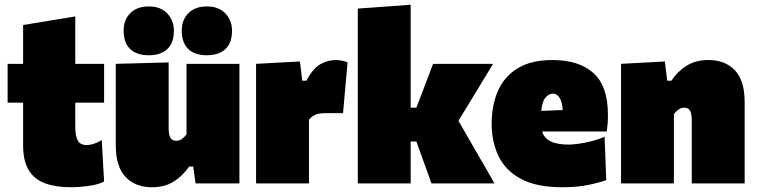

<svg xmlns="http://www.w3.org/2000/svg" viewBox="-20 -770 3176 806"><path d="M276 16Q214.5 16 169.8 -0.2Q125 -16.5 101 -55Q77 -93.5 77 -160V-339H12V-502H77V-665L296 -701V-502H417V-339H296V-237Q296 -200.5 306.2 -180.8Q316.5 -161 344 -161Q357 -161 373 -166Q389 -171 407 -182L417 -8Q394 4.5 353.8 10.2Q313.5 16 276 16Z M618 16Q547.5 16 506.8 -27.5Q466 -71 466 -160V-502L688 -508V-232Q688 -206 695 -192.5Q702 -179 720 -179Q733 -179 744 -187Q755 -195 763 -206V-502H985V0H801L791 -71H774Q747 -31.5 709.2 -7.8Q671.5 16 618 16ZM848 -538Q798.5 -538 770.8 -563.8Q743 -589.5 743 -642Q743 -686.5 771 -714.8Q799 -743 849 -743Q898.5 -743 926.2 -713.5Q954 -684 954 -642Q954 -589.5 926.2 -563.8Q898.5 -538 848 -538ZM604 -538Q554.5 -538 526.8 -563.8Q499 -589.5 499 -642Q499 -686.5 527 -714.8Q555 -743 605 -743Q654.5 -743 682.2 -713.5Q710 -684 710 -642Q710 -589.5 682.2 -563.8Q654.5 -538 604 -538Z M1055 0V-502L1239 -512L1249 -431H1266Q1294 -483.5 1325.5 -500.8Q1357 -518 1389 -518Q1397.5 -518 1412 -516Q1426.5 -514 1439 -508L1420 -295H1344Q1317 -295 1301.2 -287Q1285.5 -279 1277 -267V0Z M1482 0V-734L1704 -750V-318H1728L1753 -383.5L1798 -502H2050Q2021.5 -455 1993.5 -409.2Q1965.5 -363.5 1937.5 -317L1904.5 -263L1946.5 -190Q1974 -142.5 2001.5 -94.8Q2029 -47 2056 0H1791Q1781.5 -27.5 1771.8 -54.5Q1762 -81.5 1752.5 -107.5L1728 -176H1704V0Z M2339 16Q2234 16 2169 -18Q2104 -52 2074 -112.2Q2044 -172.5 2044 -251Q2044 -329.5 2071 -389.8Q2098 -450 2154.2 -484Q2210.5 -518 2299 -518Q2410 -518 2471 -463.5Q2532 -409 2532 -288Q2532 -266.5 2530.8 -250.2Q2529.5 -234 2527 -218H2256Q2264 -190.5 2291 -176.8Q2318 -163 2368 -163Q2384 -163 2410.2 -166.8Q2436.5 -170.5 2465.2 -177.8Q2494 -185 2518 -196L2525 -14Q2495 -3 2449 6.5Q2403 16 2339 16ZM2301 -377Q2284 -377 2269.8 -360.2Q2255.5 -343.5 2252.5 -304.5L2342 -308Q2341 -339.5 2329.8 -358.2Q2318.5 -377 2301 -377Z M2587 0V-502L2771 -512L2781 -431H2798Q2825 -471 2863 -494.5Q2901 -518 2954 -518Q3024.5 -518 3065.2 -474.8Q3106 -431.5 3106 -342V0H2884V-265Q2884 -291.5 2877 -304.8Q2870 -318 2852 -318Q2839.5 -318 2828.5 -310.2Q2817.5 -302.5 2809 -291V0Z"/></svg>

Font: Commissioner Black
Style: Regular
Weight: 900
Designer: Kostas Bartsokas
Foundry: Kostas Bartsokas
Version: Version 1.000; ttfautohint (v1.8.3)